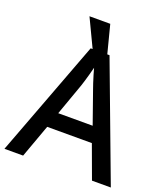

<svg xmlns="http://www.w3.org/2000/svg" viewBox="-158 -1000 972 1111"><g transform="rotate(20 328.0 -444.5)"><path d="M539 0 464 -204H189L115 0H0L270 -717H386L655 0ZM364 -499Q360 -510 352.5 -532.5Q345 -555 338 -579Q331 -603 327 -618Q322 -598 315.5 -574.5Q309 -551 303 -531Q297 -511 293 -499L222 -300H434ZM311 -656 200 -889H328L388 -656Z"/></g></svg>

Font: Noto Sans Nag Mundari Medium
Style: Regular
Weight: 500
Version: Version 1.000